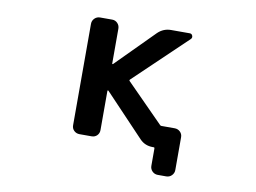

<svg xmlns="http://www.w3.org/2000/svg" viewBox="-72 -652 1143 856"><g transform="rotate(10 500.0 -224.0)"><path d="M690.4 99.6Q675.8 99.6 665.5 89.4Q655.3 79.1 655.3 64.5V-13.7Q655.3 -18.6 651.4 -18.6H646.5Q611.3 -18.6 587.9 -43L408.2 -232.4Q407.2 -232.4 405.8 -232.4Q404.3 -232.4 404.3 -230.5V-52.7Q404.3 -38.1 394.5 -28.3Q384.8 -18.6 370.1 -18.6H315.4Q300.8 -18.6 290.5 -28.3Q280.3 -38.1 280.3 -52.7V-511.7Q280.3 -526.4 290.5 -536.6Q300.8 -546.9 315.4 -546.9H370.1Q384.8 -546.9 394.5 -536.6Q404.3 -526.4 404.3 -511.7V-353.5Q404.3 -352.5 405.8 -352.1Q407.2 -351.6 408.2 -352.5L577.1 -522.5Q602.5 -546.9 636.7 -546.9H721.7Q730.5 -546.9 733.9 -538.1Q737.3 -529.3 730.5 -522.5L494.1 -296.9Q491.2 -293.9 494.1 -291L661.1 -122.1Q664.1 -118.2 668 -118.2H728.5Q743.2 -118.2 753.4 -108.4Q763.7 -98.6 763.7 -84V64.5Q763.7 79.1 753.4 89.4Q743.2 99.6 728.5 99.6Z"/></g></svg>

Font: Rounded-L Mgen+ 1m medium
Style: Regular
Weight: 500
Designer: [Source Han Sans]
Ryoko NISHIZUKA  (kana & ideographs); Paul D. Hunt (Latin, Greek & Cyrillic); Wenlong ZHANG  (bopomofo
Version: Version 1.059.20150602